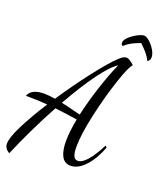

<svg xmlns="http://www.w3.org/2000/svg" viewBox="-189 -995 1005 1192"><g transform="rotate(20 313.5 -399.5)"><path d="M-17 35Q-17 -4 24.5 -87Q66 -170 135 -278Q74 -283 27 -283H-8Q11 -335 96 -335Q123 -335 168 -328Q245 -444 324.5 -546.5Q404 -649 450 -692Q479 -720 498 -720Q519 -720 551 -688Q531 -672 493 -558.5Q455 -445 425 -310.5Q395 -176 395 -94Q395 -54 403.5 -34Q412 -14 432 -14Q487 -14 563 -162L573 -152Q542 -70 495.5 -20Q449 30 400 30Q360 30 341 -5.5Q322 -41 322 -104Q322 -168 339 -253Q275 -263 191 -273Q93 -93 17 87Q-17 68 -17 35ZM466 -657Q421 -629 355.5 -539Q290 -449 217 -319Q257 -311 301 -299L346 -288Q367 -382 400 -483Q433 -584 466 -657ZM553 -836Q519 -824 495 -811Q471 -798 450 -779Q440 -785 440 -798Q440 -816 462 -836.5Q484 -857 512 -871.5Q540 -886 554 -886Q570 -886 591.5 -867Q613 -848 628.5 -822Q644 -796 644 -775Q644 -753 627 -744Q614 -770 597 -790Q580 -810 553 -836Z"/></g></svg>

Font: Dancing Script
Style: Regular
Weight: 400
Designer: Pablo Impallari
Foundry: Pablo Impallari
Version: Version 2.000